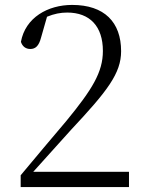

<svg xmlns="http://www.w3.org/2000/svg" viewBox="-20 -760 591 780"><path d="M64 0H504V-62H115L269 -233C416 -390 472 -462 472 -552C472 -670 404 -740 273 -740C175 -740 83 -689 65 -590C71 -571 85 -561 103 -561C124 -561 138 -573 147 -608L171 -692C200 -704 226 -709 253 -709C345 -709 398 -653 398 -553C398 -467 355 -397 249 -268C200 -211 132 -129 64 -48Z"/></svg>

Font: Noto Serif SC Light
Style: Regular
Weight: 300
Designer: Ryoko NISHIZUKA 西塚涼子 (kana & ideographs); Frank Grießhammer (Latin, Greek & Cyrillic); Wenlong ZHANG 张文龙 (bopomofo); San
Foundry: Adobe
Version: Version 2.001;hotconv 1.1.0;makeotfexe 2.6.0